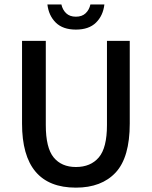

<svg xmlns="http://www.w3.org/2000/svg" viewBox="-20 -840 689 872"><path d="M324.7 -81.5Q391.6 -81.5 428.7 -125Q465.8 -168.5 465.8 -272V-654.3H569.3V-278.8Q569.3 -125.5 505.4 -56.6Q441.4 12.2 324.7 12.2Q80.1 12.2 80.1 -278.8V-654.3H188V-272Q188 -168.9 223.6 -125.2Q259.3 -81.5 324.7 -81.5ZM258.8 -819.8Q264.2 -795.4 280.5 -779.8Q296.9 -764.2 324.7 -764.2Q352.5 -764.2 368.9 -779.8Q385.3 -795.4 390.6 -819.8H454.1Q448.2 -769 416 -737.3Q383.8 -705.6 324.7 -705.6Q265.6 -705.6 233.4 -737.3Q201.2 -769 195.3 -819.8Z"/></svg>

Font: Varta
Style: Bold
Weight: 700
Designer: Joana Correia, Viktoriya Grabowska, Eben Sorkin
Foundry: Sorkin Type
Version: Version 1.002; ttfautohint (v1.3) -l 8 -r 24 -G 200 -x 12 -H